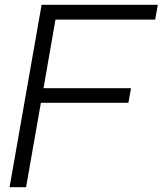

<svg xmlns="http://www.w3.org/2000/svg" viewBox="-20 -783 680 803"><path d="M89 0H20L154 -763H640L629 -701H212L162 -414H528L517 -353H151Z"/></svg>

Font: Open Sauce Sans Light Italic
Style: Regular
Weight: 300
Italic angle: -10°
Designer: Alfredo Marco Pradil
Foundry: Creative Sauce Fz LLC
Version: Version 1.477